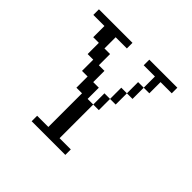

<svg xmlns="http://www.w3.org/2000/svg" viewBox="-113 -491 591 591"><g transform="rotate(45 183.0 -195.0)"><path d="M194.8 -170.4V-219.2H219.2V-170.4ZM219.2 -219.2V-268.1H243.7V-219.2ZM243.7 -268.1V-316.9H268.1V-268.1ZM97.2 0V-23.9H146V-170.4H121.6V-219.2H97.2V-268.1H72.8V-316.9H48.3V-365.7H0V-390.1H146V-365.7H97.2V-316.9H121.6V-268.1H146V-219.2H170.4V-170.4H194.8V-23.9H243.7V0ZM268.1 -316.9V-365.7H219.2V-390.1H341.3V-365.7H292.5V-316.9Z"/></g></svg>

Font: FS Mondwest Regular
Style: Regular
Weight: 400
Designer: NZWStudios2024
Foundry: https://fontstruct.com
Version: Version 1.0